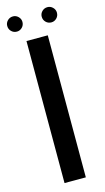

<svg xmlns="http://www.w3.org/2000/svg" viewBox="-158 -872 500 914"><g transform="rotate(-15 92.5 -415.0)"><path d="M40 -700H145V0H40ZM140 -793Q140 -808 151 -819Q162 -830 178 -830Q193 -830 204 -819Q215 -808 215 -793Q215 -777 204 -766Q193 -755 178 -755Q162 -755 151 -766Q140 -777 140 -793ZM-30 -793Q-30 -808 -19 -819Q-8 -830 8 -830Q23 -830 34 -819Q45 -808 45 -793Q45 -777 34 -766Q23 -755 8 -755Q-8 -755 -19 -766Q-30 -777 -30 -793Z"/></g></svg>

Font: Piscolabis
Style: Regular
Weight: 400
Designer: Ariel Martín Pérez
Foundry: Tunera Type Foundry
Version: Version 1.000